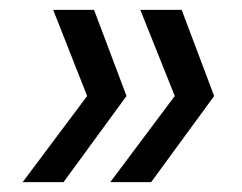

<svg xmlns="http://www.w3.org/2000/svg" viewBox="-20 -490 492 390"><path d="M171 -470 237 -295 109 -120H26L157 -295L88 -470ZM349 -470 415 -295 287 -120H204L335 -295L265 -470Z"/></svg>

Font: DM Sans 12pt
Style: Italic
Weight: 400
Italic angle: -10°
Version: Version 4.004;gftools[0.9.30]